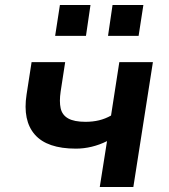

<svg xmlns="http://www.w3.org/2000/svg" viewBox="-20 -746 676 766"><path d="M378 0 407 -183Q377 -168 345.5 -160.5Q314 -153 283 -153Q168 -153 119 -209Q70 -265 86 -369L106 -498H240L222 -381Q216 -341 222 -314Q228 -287 252 -273.5Q276 -260 321 -260Q350 -260 375 -266Q400 -272 423 -285L456 -498H590L512 0ZM411 -603 429 -726H552L533 -603ZM200 -603 219 -726H341L323 -603Z"/></svg>

Font: Nunito Sans 8pt
Style: Bold Italic
Weight: 700
Italic angle: -9°
Version: Version 3.101;gftools[0.9.27]